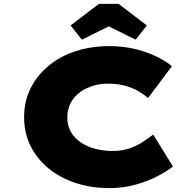

<svg xmlns="http://www.w3.org/2000/svg" viewBox="-20 -957 987 987"><path d="M544 10Q450 10 370 -16Q290 -42 230 -91Q170 -140 137 -206.5Q104 -273 104 -355Q104 -437 137.5 -503.5Q171 -570 230 -619Q289 -668 369 -694Q449 -720 543 -720Q605 -720 663.5 -707.5Q722 -695 773.5 -671.5Q825 -648 864 -617L741 -453Q721 -471 692 -488Q663 -505 624 -516Q585 -527 533 -527Q495 -527 458.5 -516Q422 -505 392 -483.5Q362 -462 344 -429Q326 -396 326 -352Q326 -310 345 -278Q364 -246 397 -224Q430 -202 471.5 -191.5Q513 -181 558 -181Q609 -181 648 -195Q687 -209 716.5 -229Q746 -249 768 -265L869 -101Q839 -77 789 -51Q739 -25 676 -7.5Q613 10 544 10ZM401 -753 343 -826 488 -937H590L735 -826L677 -753L524 -829H554Z"/></svg>

Font: Lexend Tera Black
Style: Regular
Weight: 900
Version: Version 1.007